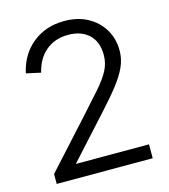

<svg xmlns="http://www.w3.org/2000/svg" viewBox="-112 -846 824 935"><g transform="rotate(-15 300.0 -378.5)"><path d="M58 0H542V-70H173L362 -278Q417 -338 452 -383Q487 -428 504.5 -467Q522 -506 522 -548Q522 -609 493.5 -656Q465 -703 415 -730Q365 -757 298 -757Q204 -757 138 -703.5Q72 -650 52 -559L125 -543Q141 -611 186.5 -649Q232 -687 299 -687Q364 -687 403 -651Q442 -615 442 -548Q442 -506 423 -470Q404 -434 365.5 -390Q327 -346 266 -279L58 -50Z"/></g></svg>

Font: Plus Jakarta Sans
Style: Regular
Weight: 400
Designer: Gumpita Rahayu
Foundry: Tokotype
Version: Version 2.004; ttfautohint (v1.8.3)